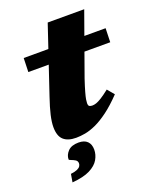

<svg xmlns="http://www.w3.org/2000/svg" viewBox="-160 -732 864 1065"><g transform="rotate(-20 272.5 -200.0)"><path d="M59 -418.5 61.5 -500.5H545L542.5 -418.5ZM340 -278Q325 -233 317.8 -206.8Q310.5 -180.5 308.2 -166.8Q306 -153 306 -145Q306 -130.5 312.2 -126.5Q318.5 -122.5 330 -122.5Q340 -122.5 352.5 -126.5Q365 -130.5 384.5 -142.5Q404 -154.5 434.5 -178.5L468 -138.5Q419.5 -88 378.2 -57.5Q337 -27 302.2 -11.2Q267.5 4.5 238.2 9.8Q209 15 184.5 15Q136 15 110.5 -8Q85 -31 85 -84Q85 -112.5 94.2 -153Q103.5 -193.5 123 -250.5L254 -640H469.5ZM103 113Q103 87.5 123.5 65.8Q144 44 186.5 44Q220.5 44 238 61.5Q255.5 79 255.5 110.5Q255.5 140 239.5 168Q223.5 196 185.2 215.5Q147 235 80 240.5L88 193Q113 190 126.2 184Q139.5 178 144.8 170Q150 162 150 153.5Q150 139 138.2 132Q126.5 125 114.8 121Q103 117 103 113Z"/></g></svg>

Font: Newsreader 9pt ExtraBold
Style: Italic
Weight: 800
Italic angle: -17°
Designer: Hugues Gentile
Foundry: Production Type
Version: Version 1.003